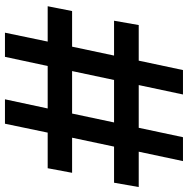

<svg xmlns="http://www.w3.org/2000/svg" viewBox="-12 -728 740 755"><g transform="rotate(90 357.5 -350.0)"><path d="M698 -429H556L521 -264H659L641 -168H501L466 0H370L406 -168H239L203 0H108L143 -168H4L23 -264H163L198 -429H61L78 -526H218L255 -700H351L314 -526H482L519 -700H613L576 -526H715ZM426 -264 461 -429H294L259 -264Z"/></g></svg>

Font: Gontserrat Medium
Style: Italic
Weight: 500
Italic angle: -11.3°
Designer: Julieta Ulanovsky
Foundry: Julieta Ulanovsky
Version: Version 6.001